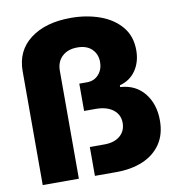

<svg xmlns="http://www.w3.org/2000/svg" viewBox="-82 -811 818 886"><g transform="rotate(-10 327.0 -368.5)"><path d="M46.9 0V-533.7Q46.9 -628.9 117.9 -683.1Q189 -737.3 308.1 -737.3Q381.3 -737.3 443.4 -715.1Q505.4 -692.9 542.7 -648.7Q580.1 -604.5 580.1 -538.1Q580.1 -483.4 553 -443.8Q525.9 -404.3 477.5 -391.6V-383.3Q549.3 -378.9 590.3 -327.9Q631.3 -276.9 631.3 -200.2Q631.3 -134.8 600.8 -90.1Q570.3 -45.4 516.4 -22.7Q462.4 0 392.1 0H291.5V-135.3H360.4Q406.2 -135.3 433.1 -158Q460 -180.7 460 -218.8Q460 -257.8 429.9 -280.8Q399.9 -303.7 348.6 -303.7H294.4V-431.6H330.1Q364.7 -431.6 385.5 -455.3Q406.2 -479 406.2 -513.2Q406.2 -550.3 382.1 -574Q357.9 -597.7 314 -597.7Q269.5 -597.7 242.9 -572.8Q216.3 -547.9 216.3 -505.4V0Z"/></g></svg>

Font: Inter Display ExtraBold
Style: Regular
Weight: 800
Designer: Rasmus Andersson
Foundry: rsms
Version: Version 4.000;git-a52131595